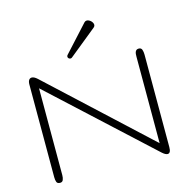

<svg xmlns="http://www.w3.org/2000/svg" viewBox="-109 -851 936 955"><g transform="rotate(-15 359.0 -373.0)"><path d="M613.3 -62.5V-506.8Q613.3 -514.2 613.8 -520.8Q614.3 -527.3 616.5 -532.5Q618.7 -537.6 622.8 -540.8Q627 -543.9 634.3 -543.9Q647 -543.9 650.9 -533Q654.8 -522 654.8 -506.8V-31.2Q654.8 0 638.2 0Q627 0 610.4 -15.1L104.5 -481.4V-34.2Q104.5 -20 100.3 -10Q96.2 0 84.5 0Q70.3 0 66.7 -10Q63 -20 63 -34.2V-512.2Q63 -526.9 68.4 -534.7Q73.7 -542.5 83 -542.5Q95.2 -542.5 111.3 -527.8ZM408.2 -740.2Q413.6 -745.6 420.4 -745.6Q425.8 -745.6 431.4 -742.9Q437 -740.2 441.4 -736.1Q445.8 -731.9 448.7 -726.6Q451.7 -721.2 451.7 -715.8Q451.7 -708 444.3 -702.1L301.8 -586.4Q298.8 -584 294.4 -584Q289.1 -584 285.2 -587.6Q281.2 -591.3 281.2 -596.7Q281.2 -601.6 285.2 -605.5Z"/></g></svg>

Font: Gruppo
Style: Regular
Weight: 400
Foundry: Vernon Adams
Version: Version 1.000